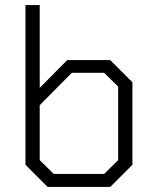

<svg xmlns="http://www.w3.org/2000/svg" viewBox="-20 -734 610 754"><path d="M80 -87V-714H136V-389L244 -498H413L500 -411V-87L413 0H167ZM389 -51 444 -105V-394L389 -448H262L136 -321V-105L191 -51Z"/></svg>

Font: Chakra Petch Light
Style: Regular
Weight: 300
Designer: Katatrad Aksorn Co.,Ltd.
Foundry: Cadson Demak Co.,Ltd.
Version: Version 1.000; ttfautohint (v1.6)